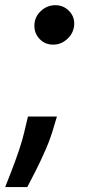

<svg xmlns="http://www.w3.org/2000/svg" viewBox="-35 -557 350 754"><path d="M188.6 -99.4 176.8 -60.4Q164.4 -15.6 144.2 30.7Q123.9 77.1 104 116.1Q84.2 155.2 72.1 177.6H-14.6Q-6.4 156.6 8.3 119.1Q23.1 81.7 38.9 35.2Q54.7 -11.4 65.3 -59.7L74.9 -99.4ZM174 -381.7Q141.3 -381.7 120 -404.5Q98.7 -427.2 100.1 -459.9Q101.6 -491.8 125.9 -514.2Q150.2 -536.6 182.5 -536.6Q214.1 -536.6 236.2 -514Q258.2 -491.5 256.4 -459.9Q254.3 -427.2 229.8 -404.5Q205.3 -381.7 174 -381.7Z"/></svg>

Font: Inter UI Semi Bold
Style: Italic
Weight: 600
Italic angle: -9.39999°
Designer: Rasmus Andersson
Foundry: rsms
Version: 3.2;8d6f07862